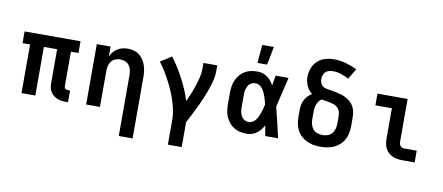

<svg xmlns="http://www.w3.org/2000/svg" viewBox="-80 -1085 3760 1629"><g transform="rotate(10 1800.0 -271.0)"><path d="M507 8Q488 8 469 5.5Q450 3 432.5 -4.5Q415 -12 400 -24Q385 -36 375 -52Q365 -68 361 -86.5Q357 -105 357 -124V-419H243V0H124V-419H59V-520H541V-419H476V-124Q476 -118 477.5 -112Q479 -106 483.5 -101.5Q488 -97 494.5 -95Q501 -93 507 -93H526V8Z M1000 215V-310Q1000 -332 995 -353.5Q990 -375 977 -392.5Q964 -410 943 -418.5Q922 -427 900 -427Q878 -427 857 -418.5Q836 -410 823 -392.5Q810 -375 805 -353.5Q800 -332 800 -310V0H681V-520H800V-434Q809 -455 824 -473.5Q839 -492 859 -504.5Q879 -517 902 -522.5Q925 -528 948 -528Q974 -528 1000 -521Q1026 -514 1046.5 -498Q1067 -482 1081.5 -460Q1096 -438 1104.5 -413Q1113 -388 1116 -362Q1119 -336 1119 -310V215Z M1423 215V0Q1423 -43 1414 -84.5Q1405 -126 1392 -166.5Q1379 -207 1361.5 -246Q1344 -285 1324 -323Q1304 -361 1282 -397Q1260 -433 1234 -467L1329 -528Q1359 -488 1385.5 -446Q1412 -404 1435 -359.5Q1458 -315 1478 -269Q1498 -223 1512 -176Q1528 -211 1542.5 -246.5Q1557 -282 1569 -318.5Q1581 -355 1590.5 -392.5Q1600 -430 1600 -468V-520H1719V-468Q1719 -436 1712.5 -405.5Q1706 -375 1696.5 -344.5Q1687 -314 1676 -284.5Q1665 -255 1652.5 -226Q1640 -197 1627 -168.5Q1614 -140 1600 -112Q1586 -84 1571.5 -56Q1557 -28 1542 0V215Z M2065 8Q2037 8 2009 2.5Q1981 -3 1957 -17.5Q1933 -32 1914.5 -53.5Q1896 -75 1885 -100.5Q1874 -126 1869.5 -154Q1865 -182 1865 -210V-310Q1865 -338 1869.5 -366Q1874 -394 1885 -419.5Q1896 -445 1914.5 -466.5Q1933 -488 1957 -502.5Q1981 -517 2009 -522.5Q2037 -528 2065 -528Q2087 -528 2109 -521.5Q2131 -515 2149 -502Q2167 -489 2181.5 -471.5Q2196 -454 2207 -435Q2211 -456 2214.5 -477.5Q2218 -499 2222 -520H2333Q2317 -456 2302.5 -391.5Q2288 -327 2272 -263Q2289 -198 2304 -132Q2319 -66 2335 0H2224Q2220 -22 2216 -44.5Q2212 -67 2208 -89Q2197 -69 2183 -51Q2169 -33 2150.5 -19.5Q2132 -6 2110 1Q2088 8 2065 8ZM2065 -93Q2083 -93 2099 -103Q2115 -113 2125.5 -127.5Q2136 -142 2143.5 -159Q2151 -176 2157 -193Q2163 -210 2167.5 -227.5Q2172 -245 2176 -263Q2172 -280 2167.5 -297.5Q2163 -315 2157 -331.5Q2151 -348 2143.5 -364Q2136 -380 2125 -394.5Q2114 -409 2098.5 -418Q2083 -427 2065 -427Q2052 -427 2039 -422.5Q2026 -418 2016 -409Q2006 -400 2000 -388Q1994 -376 1990 -363Q1986 -350 1985 -336.5Q1984 -323 1984 -310V-210Q1984 -197 1985 -183.5Q1986 -170 1990 -157Q1994 -144 2000 -132Q2006 -120 2016 -111Q2026 -102 2039 -97.5Q2052 -93 2065 -93ZM2051 -600 2065 -757H2165L2134 -600Z M2700 8Q2670 8 2640.5 3Q2611 -2 2584 -14.5Q2557 -27 2534.5 -47.5Q2512 -68 2498 -94.5Q2484 -121 2478.5 -150.5Q2473 -180 2473 -210V-270Q2473 -293 2477.5 -315Q2482 -337 2492.5 -357Q2503 -377 2518.5 -393Q2534 -409 2553 -421Q2537 -432 2525 -448Q2513 -464 2505 -482Q2497 -500 2493 -519.5Q2489 -539 2489 -559Q2489 -584 2495.5 -609Q2502 -634 2514 -656Q2526 -678 2545 -695.5Q2564 -713 2587 -723.5Q2610 -734 2635.5 -738.5Q2661 -743 2686 -743Q2738 -743 2788.5 -729Q2839 -715 2886 -692L2832 -602Q2800 -619 2765.5 -630.5Q2731 -642 2695 -642Q2678 -642 2661 -637.5Q2644 -633 2632 -621.5Q2620 -610 2614 -594Q2608 -578 2608 -561Q2608 -543 2614.5 -526Q2621 -509 2635 -499Q2649 -489 2666.5 -485.5Q2684 -482 2701.5 -479.5Q2719 -477 2736 -474Q2753 -471 2770 -466.5Q2787 -462 2803.5 -456.5Q2820 -451 2835.5 -443Q2851 -435 2865 -424.5Q2879 -414 2890 -401Q2901 -388 2909 -372Q2917 -356 2921 -339Q2925 -322 2926 -305Q2927 -288 2927 -270V-210Q2927 -180 2921.5 -150.5Q2916 -121 2902 -94.5Q2888 -68 2865.5 -47.5Q2843 -27 2816 -14.5Q2789 -2 2759.5 3Q2730 8 2700 8ZM2700 -93Q2723 -93 2745 -100.5Q2767 -108 2781.5 -125.5Q2796 -143 2802 -165Q2808 -187 2808 -210V-270Q2808 -290 2803.5 -309Q2799 -328 2786 -342.5Q2773 -357 2754.5 -364.5Q2736 -372 2717 -376Q2698 -380 2678.5 -382.5Q2659 -385 2640 -389Q2626 -379 2616.5 -365Q2607 -351 2601.5 -335.5Q2596 -320 2594 -303.5Q2592 -287 2592 -270V-210Q2592 -187 2598 -165Q2604 -143 2618.5 -125.5Q2633 -108 2655 -100.5Q2677 -93 2700 -93Z M3404 0Q3382 0 3361 -3.5Q3340 -7 3320.5 -15.5Q3301 -24 3285 -38.5Q3269 -53 3259 -72Q3249 -91 3245 -112Q3241 -133 3241 -155V-419H3099V-520H3359V-155Q3359 -145 3361 -135Q3363 -125 3369 -117Q3375 -109 3384.5 -105Q3394 -101 3404 -101H3511V0Z"/></g></svg>

Font: Iosevka Fixed Extended
Style: Bold
Weight: 700
Width: 7
Monospace: yes
Designer: Belleve Invis
Foundry: Belleve Invis
Version: Version 24.1.1; ttfautohint (v1.8.4)